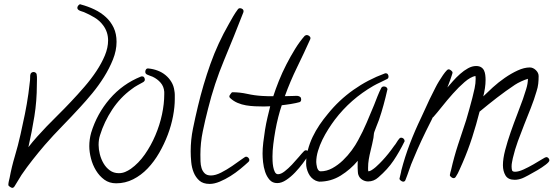

<svg xmlns="http://www.w3.org/2000/svg" viewBox="-20 -820 2618 908"><path d="M531.2 -622.1Q531.2 -581.1 514.2 -538.6Q497.1 -496.1 471.7 -455.6Q446.3 -415 416 -378.4Q385.7 -341.8 359.4 -313.5Q317.4 -267.6 274.9 -224.1Q232.4 -180.7 191.4 -133.8Q162.1 -99.6 134.8 -64.9Q107.4 -30.3 82 6.8Q73.2 20.5 64.9 34.7Q56.6 48.8 47.9 62.5Q43.9 68.4 38.1 68.4Q34.2 68.4 26.9 63.5Q19.5 58.6 19.5 54.7Q19.5 46.9 21.5 38.1Q23.4 29.3 25.4 21.5Q35.2 -31.2 50.3 -81.5Q65.4 -131.8 77.1 -184.6Q87.9 -232.4 97.7 -280.3Q107.4 -328.1 114.3 -377Q116.2 -392.6 118.2 -408.7Q120.1 -424.8 122.1 -441.4Q123 -448.2 122.6 -455.1Q122.1 -461.9 124 -468.8Q125 -473.6 129.4 -476.6Q133.8 -479.5 138.7 -479.5Q143.6 -479.5 147.9 -476.6Q152.3 -473.6 153.3 -468.8Q155.3 -457 154.8 -443.8Q154.3 -430.7 154.3 -418.9Q154.3 -342.8 142.6 -270Q130.9 -197.3 114.3 -124Q133.8 -149.4 155.8 -173.8Q177.7 -198.2 200.2 -221.7Q222.7 -245.1 252.9 -274.9Q283.2 -304.7 315.4 -338.9Q347.7 -373 379.4 -409.7Q411.1 -446.3 436 -483.9Q460.9 -521.5 476.1 -558.1Q491.2 -594.7 491.2 -628.9Q491.2 -668.9 467.8 -700.2Q451.2 -722.7 426.8 -737.3Q402.3 -752 377 -762.7Q372.1 -764.6 365.2 -766.6Q358.4 -768.6 353.5 -771.5Q345.7 -776.4 345.7 -783.2Q345.7 -788.1 350.1 -793.9Q354.5 -799.8 360.4 -799.8L362.3 -798.8Q395.5 -790 426.3 -775.4Q457 -760.7 480.5 -739.3Q503.9 -717.8 517.6 -689Q531.2 -660.2 531.2 -622.1Z M806.6 -351.6Q806.6 -314.5 798.3 -270.5Q790 -226.6 773.4 -182.6Q756.8 -138.7 732.9 -97.2Q709 -55.7 678.2 -23.4Q647.5 8.8 609.9 27.8Q572.3 46.9 529.3 46.9Q497.1 46.9 473.6 29.8Q450.2 12.7 434.1 -13.7Q418 -40 410.2 -70.8Q402.3 -101.6 402.3 -128.9Q402.3 -161.1 411.1 -192.4Q438.5 -282.2 499 -352.5Q559.6 -422.9 646.5 -458Q648.4 -459 651.4 -459Q658.2 -459 661.6 -454.1Q665 -449.2 665 -443.4Q665 -436.5 657.2 -431.6Q643.6 -423.8 629.9 -416.5Q616.2 -409.2 602.5 -398.4Q548.8 -359.4 510.7 -301.8Q472.7 -244.1 453.1 -180.7Q446.3 -160.2 446.3 -134.8Q446.3 -114.3 452.1 -90.8Q458 -67.4 469.7 -47.4Q481.4 -27.3 499.5 -14.2Q517.6 -1 542 -1Q557.6 -1 571.8 -6.8Q585.9 -12.7 598.6 -21.5Q635.7 -47.9 665 -89.8Q694.3 -131.8 714.8 -180.2Q735.4 -228.5 746.1 -278.8Q756.8 -329.1 756.8 -374V-385.7Q754.9 -411.1 739.7 -428.7Q724.6 -446.3 702.1 -457Q695.3 -460 689 -461.9Q682.6 -463.9 676.8 -466.8Q667 -470.7 667 -480.5Q667 -487.3 670.9 -492.2Q674.8 -497.1 681.6 -496.1H682.6Q704.1 -494.1 725.1 -486.3Q746.1 -478.5 762.7 -464.8Q779.3 -451.2 790.5 -432.6Q801.8 -414.1 804.7 -390.6Q806.6 -380.9 806.6 -371.6Q806.6 -362.3 806.6 -351.6Z M1159.2 -63.5Q1159.2 -58.6 1155.3 -54.7Q1139.6 -40 1117.2 -21.5Q1094.7 -2.9 1069.8 12.7Q1044.9 28.3 1019 39.1Q993.2 49.8 971.7 49.8Q940.4 49.8 922.9 34.2Q905.3 18.6 896 -4.4Q886.7 -27.3 884.3 -54.2Q881.8 -81.1 881.8 -104.5Q881.8 -159.2 892.6 -211.9Q903.3 -264.6 916 -317.4Q940.4 -419.9 975.1 -517.6Q1009.8 -615.2 1062.5 -707Q1072.3 -724.6 1082.5 -742.2Q1092.8 -759.8 1104.5 -775.4Q1108.4 -781.2 1115.2 -781.2Q1121.1 -781.2 1126.5 -777.3Q1131.8 -773.4 1131.8 -766.6Q1131.8 -763.7 1130.9 -761.7Q1086.9 -648.4 1040 -536.1Q993.2 -423.8 963.9 -305.7Q950.2 -252.9 939 -198.7Q927.7 -144.5 927.7 -88.9Q927.7 -74.2 928.2 -57.1Q928.7 -40 933.1 -25.4Q937.5 -10.7 947.8 -0.5Q958 9.8 977.5 9.8Q999 9.8 1025.9 -3.9Q1052.7 -17.6 1077.6 -34.7Q1102.5 -51.8 1121.1 -65.4Q1139.6 -79.1 1143.6 -79.1Q1149.4 -79.1 1154.3 -74.2Q1159.2 -69.3 1159.2 -63.5Z M1448.2 -639.6Q1448.2 -637.7 1447.8 -636.7Q1447.3 -635.7 1447.3 -634.8Q1417 -567.4 1384.8 -501.5Q1352.5 -435.5 1327.1 -365.2Q1337.9 -365.2 1347.7 -365.7Q1357.4 -366.2 1368.2 -366.2Q1373 -366.2 1379.4 -366.7Q1385.7 -367.2 1391.1 -365.7Q1396.5 -364.3 1400.4 -360.8Q1404.3 -357.4 1404.3 -349.6Q1404.3 -339.8 1396.5 -336.9Q1389.6 -335 1378.4 -332.5Q1367.2 -330.1 1355 -328.1Q1342.8 -326.2 1331.5 -324.7Q1320.3 -323.2 1312.5 -322.3Q1303.7 -296.9 1295.9 -266.1Q1288.1 -235.4 1282.2 -202.6Q1276.4 -169.9 1272.5 -138.2Q1268.6 -106.4 1268.6 -80.1Q1268.6 -73.2 1269 -59.1Q1269.5 -44.9 1272 -31.2Q1274.4 -17.6 1279.8 -6.8Q1285.2 3.9 1294.9 3.9Q1308.6 3.9 1326.2 -9.8Q1343.8 -23.4 1360.8 -41.5Q1377.9 -59.6 1393.1 -77.6Q1408.2 -95.7 1418 -105.5Q1421.9 -109.4 1426.8 -109.4Q1432.6 -109.4 1438 -104.5Q1443.4 -99.6 1443.4 -93.8Q1443.4 -90.8 1440.4 -86.9Q1429.7 -71.3 1412.6 -48.3Q1395.5 -25.4 1375.5 -4.4Q1355.5 16.6 1333.5 31.2Q1311.5 45.9 1291 45.9Q1268.6 45.9 1254.9 30.3Q1241.2 14.6 1233.9 -7.3Q1226.6 -29.3 1224.1 -53.2Q1221.7 -77.1 1221.7 -93.8Q1221.7 -117.2 1225.1 -146.5Q1228.5 -175.8 1233.4 -206.1Q1238.3 -236.3 1245.1 -265.1Q1252 -293.9 1257.8 -317.4Q1250 -317.4 1242.7 -316.9Q1235.4 -316.4 1227.5 -316.4Q1207 -316.4 1185.5 -317.4Q1164.1 -318.4 1143.6 -321.8Q1123 -325.2 1103.5 -333.5Q1084 -341.8 1068.4 -356.4Q1064.5 -359.4 1064.5 -365.2Q1064.5 -367.2 1070.3 -375.5Q1076.2 -383.8 1078.1 -383.8Q1114.3 -383.8 1149.4 -376Q1184.6 -368.2 1220.7 -366.2Q1232.4 -365.2 1244.6 -365.2Q1256.8 -365.2 1269.5 -365.2H1272.5Q1283.2 -398.4 1298.8 -437.5Q1314.5 -476.6 1334 -514.6Q1353.5 -552.7 1375.5 -588.4Q1397.5 -624 1420.9 -650.4Q1426.8 -654.3 1430.7 -654.3Q1436.5 -654.3 1442.4 -649.9Q1448.2 -645.5 1448.2 -639.6Z M1893.6 -152.3Q1868.2 -100.6 1840.8 -60.1Q1813.5 -19.5 1769.5 18.6Q1748 38.1 1720.7 38.1Q1706.1 38.1 1692.9 29.8Q1679.7 21.5 1674.8 6.8Q1672.9 2 1672.4 -6.8Q1671.9 -15.6 1671.4 -25.4Q1670.9 -35.2 1671.4 -44.4Q1671.9 -53.7 1671.9 -59.6Q1637.7 -18.6 1591.3 10.3Q1544.9 39.1 1489.3 39.1Q1486.3 39.1 1481 37.1Q1475.6 35.2 1472.7 34.2Q1450.2 23.4 1439 0Q1427.7 -23.4 1427.7 -46.9Q1427.7 -79.1 1436 -110.8Q1444.3 -142.6 1458.5 -172.4Q1472.7 -202.1 1491.2 -229.5Q1509.8 -256.8 1530.3 -281.2Q1583 -346.7 1651.4 -395Q1719.7 -443.4 1799.8 -472.7Q1800.8 -473.6 1803.7 -473.6Q1810.5 -473.6 1814 -468.8Q1817.4 -463.9 1817.4 -458Q1817.4 -449.2 1810.5 -446.3Q1793.9 -437.5 1777.8 -430.2Q1761.7 -422.9 1746.1 -414.1Q1637.7 -351.6 1563.5 -253.9Q1548.8 -234.4 1533.2 -210Q1517.6 -185.5 1504.9 -159.7Q1492.2 -133.8 1483.9 -106.4Q1475.6 -79.1 1475.6 -53.7Q1475.6 -49.8 1476.6 -42.5Q1477.5 -35.2 1479.5 -27.8Q1481.4 -20.5 1485.8 -15.1Q1490.2 -9.8 1496.1 -9.8Q1524.4 -9.8 1551.3 -24.4Q1578.1 -39.1 1601.6 -61.5Q1625 -84 1643.6 -109.4Q1662.1 -134.8 1673.8 -157.2Q1696.3 -198.2 1713.9 -239.7Q1731.4 -281.2 1749 -323.2Q1755.9 -340.8 1765.1 -364.3Q1774.4 -387.7 1783.2 -404.3Q1787.1 -411.1 1795.9 -411.1Q1802.7 -411.1 1807.6 -407.2Q1812.5 -403.3 1812.5 -396.5L1811.5 -394.5Q1803.7 -359.4 1793.9 -323.7Q1784.2 -288.1 1772.5 -253.9Q1767.6 -240.2 1760.7 -223.6Q1753.9 -207 1750 -195.3Q1748 -188.5 1747.6 -181.6Q1747.1 -174.8 1746.1 -168Q1743.2 -152.3 1739.7 -137.2Q1736.3 -122.1 1732.4 -106.4Q1727.5 -86.9 1724.1 -66.9Q1720.7 -46.9 1720.7 -26.4Q1720.7 -21.5 1720.7 -17.6Q1720.7 -13.7 1721.7 -9.8Q1728.5 -9.8 1737.8 -15.6Q1747.1 -21.5 1756.8 -29.8Q1766.6 -38.1 1774.9 -46.9Q1783.2 -55.7 1788.1 -60.5Q1817.4 -91.8 1843.8 -129.9Q1850.6 -137.7 1856 -147Q1861.3 -156.2 1868.2 -164.1Q1871.1 -168.9 1877 -168.9Q1883.8 -168.9 1888.7 -164.1Q1893.6 -159.2 1893.6 -152.3Z M2578.1 -61.5Q2578.1 -54.7 2561 -41.5Q2543.9 -28.3 2521.5 -15.1Q2499 -2 2478 9.3Q2457 20.5 2449.2 23.4Q2430.7 30.3 2414.1 30.3Q2382.8 30.3 2370.6 9.8Q2358.4 -10.7 2358.4 -39.1Q2358.4 -69.3 2369.1 -110.4Q2379.9 -151.4 2395 -194.8Q2410.2 -238.3 2426.3 -279.8Q2442.4 -321.3 2453.1 -351.6Q2460 -372.1 2468.3 -398.4Q2476.6 -424.8 2476.6 -447.3Q2462.9 -443.4 2444.8 -435.1Q2426.8 -426.8 2415 -418.9Q2371.1 -389.6 2330.1 -357.9Q2289.1 -326.2 2248 -292Q2232.4 -230.5 2212.9 -169.9Q2193.4 -109.4 2168 -50.8Q2160.2 -34.2 2152.8 -16.6Q2145.5 1 2135.7 15.6Q2131.8 22.5 2125 22.5Q2120.1 22.5 2113.8 17.6Q2107.4 12.7 2107.4 7.8Q2107.4 6.8 2109.9 -4.4Q2112.3 -15.6 2113.3 -16.6Q2127 -77.1 2146 -135.3Q2165 -193.4 2184.6 -252Q2200.2 -304.7 2213.9 -357.4Q2219.7 -379.9 2224.6 -402.8Q2229.5 -425.8 2229.5 -448.2Q2229.5 -452.1 2229 -455.1Q2228.5 -458 2228.5 -460.9Q2205.1 -456.1 2177.2 -432.1Q2149.4 -408.2 2122.1 -377.4Q2094.7 -346.7 2070.3 -315.9Q2045.9 -285.2 2029.3 -266.6Q2027.3 -264.6 2026.4 -264.6Q2023.4 -258.8 2021 -252.9Q2018.6 -247.1 2015.6 -242.2Q1993.2 -198.2 1973.1 -155.3Q1953.1 -112.3 1934.6 -67.4Q1923.8 -43 1915.5 -18.1Q1907.2 6.8 1897.5 31.2Q1894.5 39.1 1886.7 39.1Q1881.8 39.1 1875.5 34.2Q1869.1 29.3 1869.1 25.4Q1869.1 24.4 1870.6 19Q1872.1 13.7 1873.5 6.8Q1875 0 1876.5 -5.9Q1877.9 -11.7 1877.9 -13.7Q1894.5 -78.1 1918.5 -140.6Q1942.4 -203.1 1971.7 -263.7Q1985.4 -292 1998 -320.8Q2010.7 -349.6 2025.4 -377.9Q2031.2 -389.6 2039.1 -405.3Q2046.9 -420.9 2056.2 -436Q2065.4 -451.2 2075.2 -465.3Q2085 -479.5 2093.8 -488.3Q2097.7 -492.2 2102.5 -492.2Q2106.4 -492.2 2113.3 -486.8Q2120.1 -481.4 2120.1 -476.6Q2120.1 -473.6 2116.7 -463.9Q2113.3 -454.1 2109.4 -442.4Q2105.5 -430.7 2101.1 -420.4Q2096.7 -410.2 2095.7 -406.2Q2106.4 -418.9 2122.1 -436.5Q2137.7 -454.1 2155.8 -470.2Q2173.8 -486.3 2193.4 -497.1Q2212.9 -507.8 2231.4 -507.8Q2246.1 -507.8 2255.4 -502Q2264.6 -496.1 2269 -486.8Q2273.4 -477.5 2274.9 -465.8Q2276.4 -454.1 2276.4 -442.4Q2276.4 -422.9 2273.4 -403.3Q2270.5 -383.8 2265.6 -364.3Q2284.2 -382.8 2310.5 -406.7Q2336.9 -430.7 2367.2 -451.7Q2397.5 -472.7 2428.2 -486.8Q2459 -501 2485.4 -501Q2501 -501 2514.2 -488.3Q2527.3 -475.6 2527.3 -460Q2527.3 -441.4 2525.4 -423.8Q2523.4 -406.2 2517.6 -388.7Q2505.9 -348.6 2490.2 -309.1Q2474.6 -269.5 2459 -230.5Q2443.4 -191.4 2429.2 -152.3Q2415 -113.3 2405.3 -72.3Q2403.3 -62.5 2401.4 -52.7Q2399.4 -43 2399.4 -33.2Q2399.4 -22.5 2401.4 -15.1Q2403.3 -7.8 2416 -7.8Q2432.6 -7.8 2456.1 -18.6Q2479.5 -29.3 2502.4 -42.5Q2525.4 -55.7 2542.5 -66.4Q2559.6 -77.1 2563.5 -77.1Q2569.3 -77.1 2573.7 -72.3Q2578.1 -67.4 2578.1 -61.5Z"/></svg>

Font: Calligraffitti
Style: Regular
Weight: 400
Designer: Dathan Boardman
Foundry: Open Window
Version: Version 1.001